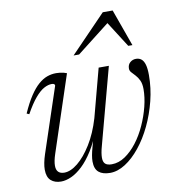

<svg xmlns="http://www.w3.org/2000/svg" viewBox="-79 -761 773 842"><g transform="rotate(-10 307.0 -340.0)"><path d="M374.5 -454.5H420L328.5 -113Q324 -97 322 -84.5Q320 -72 320 -62.5Q320 -43.5 329.2 -35.2Q338.5 -27 358 -27Q389 -27 417.8 -46.5Q446.5 -66 471 -98Q495.5 -130 513.5 -169.8Q531.5 -209.5 541.8 -250.5Q552 -291.5 552 -327.5Q552 -351.5 544.8 -366.8Q537.5 -382 528 -392Q518.5 -402 511.5 -409.8Q504.5 -417.5 504.5 -427Q504.5 -444.5 515.8 -454.2Q527 -464 542 -464Q556.5 -464 566.2 -456Q576 -448 581 -430.5Q586 -413 586 -384Q586 -326.5 571.8 -269.8Q557.5 -213 533.5 -162.8Q509.5 -112.5 478.2 -73.8Q447 -35 412.5 -13Q378 9 344.5 9Q311.5 9 294 -5.8Q276.5 -20.5 276.5 -53.5Q276.5 -66 279.2 -81.2Q282 -96.5 287 -114.5L308.5 -192.5H315.5Q295.5 -137.5 271.2 -99Q247 -60.5 221.8 -36.8Q196.5 -13 172 -2Q147.5 9 126 9Q98 9 81 -6.2Q64 -21.5 64 -54.5Q64 -82 77 -121.5L173 -410Q173 -415 169.5 -417.2Q166 -419.5 159 -419.5Q143 -419.5 124.5 -409.5Q106 -399.5 84.8 -374.5Q63.5 -349.5 39.5 -306L28.5 -311Q48.5 -356 68 -385.5Q87.5 -415 107 -432Q126.5 -449 146 -456Q165.5 -463 186 -463Q195 -463 203.5 -462Q212 -461 219.8 -459Q227.5 -457 233.5 -454.5L121.5 -116Q116 -99.5 113.5 -86.8Q111 -74 111 -64Q111 -45 120.2 -36Q129.5 -27 146.5 -27Q175 -27 207 -53Q239 -79 268.5 -126.5Q298 -174 317.5 -239.5ZM275.5 -526 434.5 -690.5H478.5L537.5 -526H519L439 -651.5H461L300 -526Z"/></g></svg>

Font: Newsreader 36pt Light
Style: Italic
Weight: 300
Italic angle: -17°
Designer: Hugues Gentile
Foundry: Production Type
Version: Version 1.003